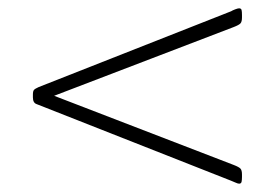

<svg xmlns="http://www.w3.org/2000/svg" viewBox="-20 -457 656 461"><path d="M554 -16Q551 -16 544.5 -19Q538 -22 535 -23L68 -207Q59 -210 59 -223V-230Q59 -238 61.5 -241Q64 -244 73 -248L535 -430Q538 -432 544.5 -434.5Q551 -437 554 -437Q559 -437 560 -433Q561 -429 561 -421V-415Q561 -405 557.5 -401Q554 -397 541 -392L110 -227L541 -61Q554 -56 557.5 -52Q561 -48 561 -38V-32Q561 -25 560 -20.5Q559 -16 554 -16Z"/></svg>

Font: Asap Semi Expanded Thin
Style: Regular
Weight: 100
Width: 6
Designer: Pablo Cosgaya
Foundry: Omnibus-Type
Version: Version 3.001; ttfautohint (v1.8.4.7-5d5b)